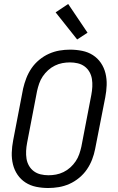

<svg xmlns="http://www.w3.org/2000/svg" viewBox="-20 -931 590 963"><path d="M222 12Q191 12 161.5 6Q132 0 108 -15.5Q84 -31 68 -54.5Q52 -78 45 -106.5Q38 -135 39 -165.5Q40 -196 46 -227L96 -487Q102 -513 112 -539Q122 -565 138 -588.5Q154 -612 177 -631Q200 -650 226 -661.5Q252 -673 278.5 -677.5Q305 -682 331 -682Q362 -682 392 -676Q422 -670 446 -654.5Q470 -639 486 -615.5Q502 -592 509 -563.5Q516 -535 515 -504.5Q514 -474 508 -443L457 -183Q452 -157 442 -131Q432 -105 416 -81.5Q400 -58 377 -39Q354 -20 328 -8.5Q302 3 275 7.5Q248 12 222 12ZM223 -52Q242 -52 261 -55.5Q280 -59 298.5 -68Q317 -77 332.5 -91Q348 -105 359.5 -122Q371 -139 377.5 -158Q384 -177 388 -195L438 -455Q442 -476 443 -496Q444 -516 441 -535Q438 -554 428.5 -570.5Q419 -587 404 -598Q389 -609 370 -613.5Q351 -618 331 -618Q312 -618 293 -614.5Q274 -611 255.5 -602Q237 -593 221.5 -579Q206 -565 194.5 -548Q183 -531 176.5 -512Q170 -493 166 -475L116 -215Q112 -194 111 -174Q110 -154 113 -135Q116 -116 125.5 -99.5Q135 -83 150 -72Q165 -61 184 -56.5Q203 -52 223 -52ZM367 -733 259 -869 322 -911 419 -767Z"/></svg>

Font: Lode
Style: Italic
Weight: 400
Italic angle: -11°
Monospace: yes
Designer: Belleve Invis
Foundry: Belleve Invis
Version: Version 29.2.0; ttfautohint (v1.8.3)